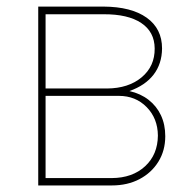

<svg xmlns="http://www.w3.org/2000/svg" viewBox="-20 -566 590 586"><path d="M96.7 0V-545.9H295.9Q380.9 -545.4 427.7 -512Q474.6 -478.5 474.6 -418Q474.1 -371.1 448.7 -338.1Q423.3 -305.2 375 -288.1Q409.2 -280.3 433.6 -261.2Q458 -242.2 471.2 -214.1Q484.4 -186 484.4 -150.4Q484.4 -106.4 463.4 -72.5Q442.4 -38.6 405.8 -19.3Q369.1 0 321.3 0ZM119.1 -22.5H321.3Q384.3 -22.9 422.9 -58.6Q461.4 -94.2 461.9 -152.3Q461.4 -204.6 427.7 -239Q394 -273.4 342.8 -273.4H119.1ZM119.1 -295.9H306.6Q372.1 -296.4 412.4 -330.1Q452.6 -363.8 452.1 -418Q451.7 -468.8 411.1 -495.8Q370.6 -522.9 295.9 -522.5H119.1Z"/></svg>

Font: Inter Tight Thin
Style: Regular
Weight: 250
Designer: Rasmus Andersson
Foundry: rsms
Version: Version 3.004